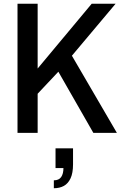

<svg xmlns="http://www.w3.org/2000/svg" viewBox="-20 -706 652 1020"><path d="M73 0V-686H180V-342L467 -686H594L362 -410L601 0H476L290 -325L180 -208V0ZM266 294V252Q293 252 305 234.5Q317 217 317 187H275V82H368V167Q368 213 355 241Q342 269 319.5 281.5Q297 294 266 294Z"/></svg>

Font: Archivo SemiCondensed Medium
Style: Regular
Weight: 500
Width: 4
Designer: Hector Gatti
Foundry: Omnibus-Type
Version: Version 2.001